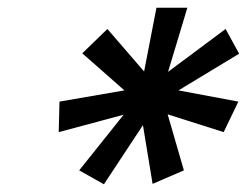

<svg xmlns="http://www.w3.org/2000/svg" viewBox="-20 -865 639 497"><path d="M597 -602 559 -523 414 -569 456 -424 375 -389 350 -541 249 -388 185 -424 300 -568 132 -523 134 -602 302 -631 193 -727 258 -790 353 -680 385 -845H465L415 -679L564 -790L599 -726L442 -631Z"/></svg>

Font: TypoPRO Sinkin Sans
Style: 500 Medium Italic
Weight: 500
Italic angle: -112°
Designer: Keith Bates
Foundry: K-Type
Version: Sinkin Sans (version 1.0)  by Keith Bates   •   © 2014   www